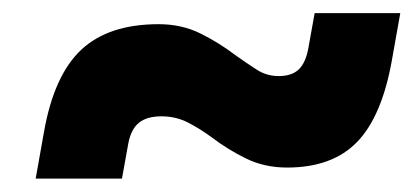

<svg xmlns="http://www.w3.org/2000/svg" viewBox="-20 -490 626 289"><path d="M33.7 -221.2 46.4 -292.5Q61.5 -377 102.5 -415.3Q143.6 -453.6 218.8 -453.6Q253.4 -453.6 281.5 -439.7Q309.6 -425.8 334 -407.2Q351.1 -395 366.2 -385.3Q381.3 -375.5 399.4 -375.5Q419.4 -375.5 429.9 -385.7Q440.4 -396 444.3 -418.5L453.6 -470.2H582.5L569.8 -398.9Q554.7 -314.5 517.3 -276.1Q480 -237.8 412.1 -237.8Q378.4 -237.8 350.8 -251.2Q323.2 -264.6 298.8 -283.2Q280.8 -296.4 262.7 -305.7Q244.6 -314.9 223.1 -314.9Q200.7 -314.9 188.7 -304.9Q176.8 -294.9 172.9 -272.9L163.6 -221.2Z"/></svg>

Font: Cascadia Code PL
Style: Italic
Weight: 400
Italic angle: -10°
Monospace: yes
Designer: Aaron Bell
Foundry: Saja Typeworks
Version: Version 2404.023